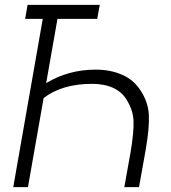

<svg xmlns="http://www.w3.org/2000/svg" viewBox="-20 -770 704 790"><path d="M579 -151 552 0H491.5L517.5 -145Q531 -226 529.5 -271Q528 -316.5 501 -359.5Q491 -376.5 476.2 -389Q461.5 -401.5 443.2 -409.5Q425 -417.5 403.5 -421.2Q382 -425 359.5 -425Q235 -425 159.5 -366.5L95 0H34.5L156 -692.5H83.5L93.5 -750H390.5L380 -692.5H216.5L170 -428Q261.5 -483.5 374 -483.5Q434.5 -483.5 482.2 -462.5Q530 -441.5 557.5 -399Q590 -350.5 592.5 -296Q595 -242.5 579 -151Z"/></svg>

Font: Russisch Sans Light
Style: Italic
Weight: 300
Italic angle: -10°
Designer: Michael Sharanda (font) & Cristiano Sobral (main changes)
Foundry: Michael Sharanda
Version: Version 2.00;September 8, 2020;FontCreator 13.0.0.2681 64-bi